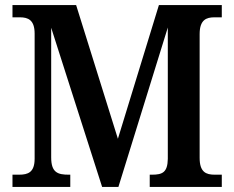

<svg xmlns="http://www.w3.org/2000/svg" viewBox="-20 -734 920 754"><path d="M29 0H256V-48H250C207 -48 181 -56 181 -116V-625L381 0H445L639 -626V-110C638 -57 618 -48 577 -48H568V0H851V-48H823C789 -48 764 -58 764 -114V-600C764 -656 790 -666 822 -666H851V-714H604L443 -189L279 -714H29V-666H58C90 -666 116 -656 116 -602V-111C116 -57 90 -48 55 -48H29Z"/></svg>

Font: Noto Serif Armenian SemiCondensed SemiBold
Style: Regular
Weight: 600
Width: 4
Designer: Monotype Design Team
Foundry: Monotype Imaging Inc.
Version: Version 2.008